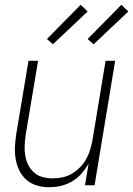

<svg xmlns="http://www.w3.org/2000/svg" viewBox="-20 -774 556 802"><path d="M186 8Q159 8 134.5 1Q110 -6 91 -22.5Q72 -39 61 -61.5Q50 -84 45.5 -109.5Q41 -135 42.5 -162Q44 -189 48 -215L99 -520H139L87 -209Q84 -188 83 -166.5Q82 -145 85.5 -124Q89 -103 98 -85Q107 -67 122 -53.5Q137 -40 157.5 -34.5Q178 -29 200 -29Q220 -29 240 -33Q260 -37 278.5 -47.5Q297 -58 313 -74Q329 -90 339.5 -108.5Q350 -127 356 -147Q362 -167 366 -187L421 -520H461L375 0H335L350 -90Q337 -68 320 -48.5Q303 -29 280.5 -16Q258 -3 234 2.5Q210 8 186 8ZM371 -589 346 -611 487 -754 516 -726ZM201 -589 176 -611 317 -754 346 -726Z"/></svg>

Font: Iosevka Term Curly XLt Obl
Style: Regular
Weight: 200
Italic angle: -9°
Designer: Belleve Invis
Foundry: Belleve Invis
Version: Version 32.3.0